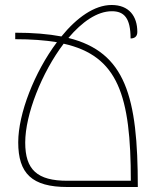

<svg xmlns="http://www.w3.org/2000/svg" viewBox="-20 -749 629 769"><path d="M532 0C532 -362 483 -540 254 -597C308 -661 369 -704 428 -704C477 -704 503 -677 503 -595C517 -595 530 -601 530 -621C530 -684 497 -729 427 -729C358 -729 287 -678 226 -603C173 -613 112 -618 41 -618V-592C104 -592 160 -588 208 -580C118 -460 53 -294 53 -179C53 -54 108 0 250 0ZM250 -25C129 -25 81 -69 81 -178C81 -290 147 -458 235 -574C453 -525 504 -367 504 -25Z"/></svg>

Font: Noto Serif Armenian SemiCondensed Thin
Style: Regular
Weight: 100
Width: 4
Designer: Monotype Design Team
Foundry: Monotype Imaging Inc.
Version: Version 2.008